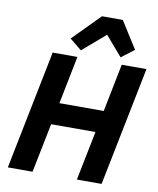

<svg xmlns="http://www.w3.org/2000/svg" viewBox="-101 -1032 913 1109"><g transform="rotate(10 356.0 -477.0)"><path d="M406 -954H528L628 -796L553 -739L454 -854L320 -739L250 -796ZM427 0 485 -289H225L167 0H22L162 -698H307L251 -417H511L567 -698H712L572 0Z"/></g></svg>

Font: Aneliza
Style: Bold Italic
Weight: 700
Italic angle: -11.31°
Designer: Mike Abbink, Paul van der Laan, Pieter van Rosmalen
Foundry: Bold Monday
Version: Version 3.0